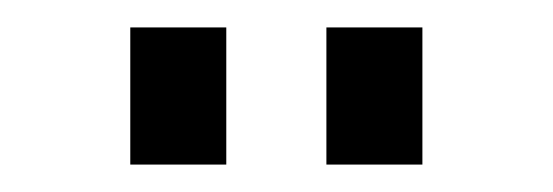

<svg xmlns="http://www.w3.org/2000/svg" viewBox="-20 -720 403 140"><path d="M218 -600H288V-700H218ZM75 -600H145V-700H75Z"/></svg>

Font: Cabin Condensed
Style: Regular
Weight: 400
Designer: Pablo Impallari
Foundry: Pablo Impallari. www.impallari.com Igino Marini. www.ikern.com
Version: Version 1.006